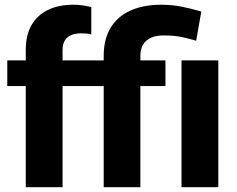

<svg xmlns="http://www.w3.org/2000/svg" viewBox="-20 -780 988 800"><path d="M240.7 0H87.4V-573.2Q87.4 -634.3 111.6 -675.8Q135.7 -717.3 180.2 -738.8Q224.6 -760.3 285.2 -760.3Q306.2 -760.3 324.5 -757.6Q342.8 -754.9 360.4 -750.5V-636.7Q351.1 -639.2 341.3 -640.1Q331.5 -641.1 317.9 -641.1Q293.5 -641.1 276.1 -633.5Q258.8 -626 249.8 -610.6Q240.7 -595.2 240.7 -573.2ZM345.7 -528.3V-421.4H10.3V-528.3ZM564.9 0H412.1V-547.4Q412.1 -616.2 440.4 -663.6Q468.8 -710.9 522.7 -735.6Q576.7 -760.3 652.3 -760.3Q695.3 -760.3 735.6 -752.4Q775.9 -744.6 818.8 -731.9L797.4 -610.4Q769.5 -618.7 738.3 -625.5Q707 -632.3 661.6 -632.3Q615.2 -632.3 590.1 -610.6Q564.9 -588.9 564.9 -547.4ZM669.4 -528.3V-421.4H334.5V-528.3ZM889.6 -528.3V0H736.3V-528.3Z"/></svg>

Font: Roboto ExtraBold
Style: Regular
Weight: 800
Designer: Christian Robertson
Foundry: Google
Version: Version 3.009; 2024